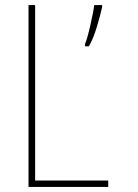

<svg xmlns="http://www.w3.org/2000/svg" viewBox="-20 -734 540 754"><path d="M405 0V-25H118V-714H92V0ZM329 -552Q346 -581 360 -627.5Q374 -674 381 -706V-714H350Q347 -688 334.5 -633.5Q322 -579 314 -562V-552Z"/></svg>

Font: Noto Sans Mono UI Condensed Thin
Style: Regular
Weight: 250
Width: 3
Designer: Monotype Design team
Foundry: Monotype Imaging Inc.
Version: 1.000